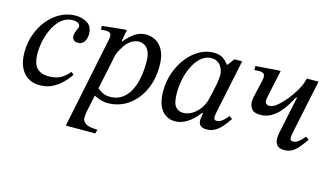

<svg xmlns="http://www.w3.org/2000/svg" viewBox="-81 -747 2133 1234"><g transform="rotate(15 985.0 -129.5)"><path d="M183 13Q134 13 101 -9.5Q68 -32 51 -72Q34 -112 34 -167Q34 -231 54.5 -287.5Q75 -344 110.5 -387Q146 -430 193 -454.5Q240 -479 292 -479Q339 -479 372 -457Q405 -435 405 -386Q405 -356 391 -335Q377 -314 349 -314Q331 -314 321 -323.5Q311 -333 311 -349Q311 -369 320.5 -388Q330 -407 330 -419Q330 -430 317.5 -438Q305 -446 282 -446Q242 -446 211.5 -422Q181 -398 160 -358.5Q139 -319 128 -273Q117 -227 117 -183Q117 -139 128.5 -111Q140 -83 164 -70Q188 -57 225 -57Q274 -57 305.5 -76Q337 -95 359 -123L376 -108Q356 -77 328 -49.5Q300 -22 264 -4.5Q228 13 183 13Z M633 11Q607 11 577.5 0.5Q548 -10 536 -20L549 -70Q561 -58 583.5 -45Q606 -32 640 -32Q691 -32 729 -64Q767 -96 787.5 -157.5Q808 -219 808 -307Q808 -355 795 -380Q782 -405 764 -414Q746 -423 732 -423Q699 -423 674 -404.5Q649 -386 631 -357Q613 -328 599 -295L610 -381Q636 -413 660 -435Q684 -457 709 -468Q734 -479 761 -479Q799 -479 829.5 -460Q860 -441 878 -403Q896 -365 896 -307Q896 -213 861.5 -141.5Q827 -70 768 -29.5Q709 11 633 11ZM609 220H413L538 -388Q539 -393 539.5 -397.5Q540 -402 540 -407Q540 -422 531.5 -429Q523 -436 503 -436Q492 -436 481.5 -435Q471 -434 471 -434V-459L614 -474H633L619 -397H623L519 101Q518 108 516.5 120Q515 132 515 143Q515 160 535.5 176.5Q556 193 616 193Z M1082 12Q1048 12 1020.5 -5.5Q993 -23 976.5 -60Q960 -97 960 -156Q960 -223 981 -281.5Q1002 -340 1037.5 -384.5Q1073 -429 1118 -454Q1163 -479 1211 -479Q1249 -479 1272 -464Q1295 -449 1311 -426H1315L1350 -472H1401L1327 -118Q1327 -118 1324.5 -105Q1322 -92 1322 -81Q1322 -71 1326 -65.5Q1330 -60 1341 -60Q1357 -60 1371 -69.5Q1385 -79 1396.5 -91.5Q1408 -104 1414 -112L1434 -97Q1415 -68 1394 -43.5Q1373 -19 1348 -4.5Q1323 10 1292 10Q1266 10 1252 -1.5Q1238 -13 1238 -37Q1238 -48 1240.5 -60.5Q1243 -73 1244 -85H1238Q1201 -37 1162 -12.5Q1123 12 1082 12ZM1118 -54Q1149 -54 1177 -70.5Q1205 -87 1226.5 -115.5Q1248 -144 1257 -180Q1262 -200 1269.5 -232.5Q1277 -265 1282.5 -297.5Q1288 -330 1288 -349Q1288 -383 1267 -412Q1246 -441 1205 -441Q1171 -441 1142 -418Q1113 -395 1092 -356Q1071 -317 1059.5 -268.5Q1048 -220 1048 -169Q1048 -102 1067.5 -78Q1087 -54 1118 -54Z M1808 9Q1774 9 1760 -8.5Q1746 -26 1746 -54Q1746 -74 1751.5 -97Q1757 -120 1761 -142L1802 -338H1796Q1784 -316 1767 -287.5Q1750 -259 1726 -232Q1702 -205 1671 -187.5Q1640 -170 1601 -170Q1559 -170 1543.5 -191Q1528 -212 1528 -238Q1528 -254 1531.5 -269.5Q1535 -285 1536 -290L1550 -351Q1552 -358 1556.5 -378Q1561 -398 1561 -411Q1561 -429 1550 -434.5Q1539 -440 1525 -440Q1516 -440 1504.5 -439Q1493 -438 1491 -438V-465L1632 -476H1656L1623 -321Q1622 -315 1618 -296.5Q1614 -278 1614 -267Q1614 -256 1621.5 -248.5Q1629 -241 1644 -241Q1666 -241 1694 -264Q1722 -287 1749.5 -321Q1777 -355 1798 -391.5Q1819 -428 1826 -455L1831 -473H1909L1835 -120Q1831 -98 1830 -90.5Q1829 -83 1829 -79Q1829 -59 1849 -59Q1866 -59 1881.5 -70Q1897 -81 1908.5 -94Q1920 -107 1923 -111L1944 -96Q1925 -68 1905.5 -44Q1886 -20 1863 -5.5Q1840 9 1808 9Z"/></g></svg>

Font: STIX Two Text
Style: Italic
Weight: 400
Italic angle: -12°
Designer: Ross Mills, John Hudson & Paul Hanslow, Tiro Typeworks Ltd; with prior portions MicroPress Inc. and Coen Hoffman, Elsevi
Foundry: Tiro Typeworks Ltd
Version: Version 2.13 b171